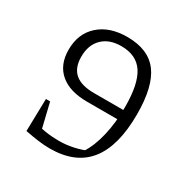

<svg xmlns="http://www.w3.org/2000/svg" viewBox="-144 -739 859 876"><g transform="rotate(30 286.0 -301.0)"><path d="M283 -610Q394 -610 445.5 -541.5Q497 -473 497 -326Q497 -159 430.5 -75.5Q364 8 229 8Q200 8 167 3.5Q134 -1 98 -8L112 -64Q176 -43 247 -43Q325 -43 399 -76L370 -60Q401 -108 417 -177.5Q433 -247 433 -328Q433 -449 396.5 -504.5Q360 -560 280 -560Q217 -560 181 -524.5Q145 -489 145 -427Q145 -369 178 -340.5Q211 -312 279 -312H469V-262H271Q179 -262 129 -304.5Q79 -347 79 -426Q79 -511 134.5 -560.5Q190 -610 283 -610ZM124 -179 165 -8H98L102 -179Z"/></g></svg>

Font: Piazzolla 24pt Light
Style: Regular
Weight: 300
Designer: Juan Pablo del Peral
Foundry: Huerta Tipografica
Version: Version 2.005